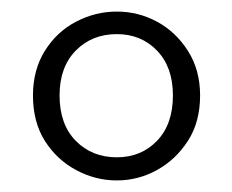

<svg xmlns="http://www.w3.org/2000/svg" viewBox="-20 -783 402 332"><path d="M182 -511Q224 -511 251.5 -539.5Q279 -568 279 -618Q279 -667 251.5 -695.5Q224 -724 182 -724Q139 -724 111 -695.5Q83 -667 83 -618Q83 -568 111 -539.5Q139 -511 182 -511ZM182 -471Q145 -471 111.5 -489Q78 -507 57.5 -539.5Q37 -572 37 -618Q37 -662 57.5 -695Q78 -728 111.5 -745.5Q145 -763 182 -763Q219 -763 251.5 -745.5Q284 -728 305 -695Q326 -662 326 -618Q326 -572 305 -539.5Q284 -507 251.5 -489Q219 -471 182 -471Z"/></svg>

Font: Noto Serif SC ExtraLight ExtraBold
Style: Regular
Weight: 800
Version: Version 2.002-H1;hotconv 1.1.0;makeotfexe 2.6.0